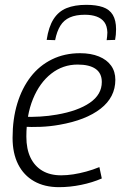

<svg xmlns="http://www.w3.org/2000/svg" viewBox="-20 -764 502 794"><path d="M81 -281Q112 -280 146.5 -282Q181 -284 215 -290Q302 -305 351.5 -339Q401 -373 401 -425Q401 -461 375.5 -479Q350 -497 301 -497Q240 -497 192 -459.5Q144 -422 116.5 -355Q89 -288 89 -199Q89 -148 106 -112.5Q123 -77 155 -58Q187 -39 233 -39Q257 -39 283 -43Q309 -47 336.5 -54.5Q364 -62 391 -73L401 -26Q362 -9 315.5 0.5Q269 10 224 10Q164 10 121 -14.5Q78 -39 55 -84.5Q32 -130 32 -194Q32 -272 51.5 -336Q71 -400 107 -446.5Q143 -493 195 -518.5Q247 -544 311 -544Q356 -544 389 -530.5Q422 -517 439.5 -492.5Q457 -468 457 -434Q457 -362 396 -314.5Q335 -267 226 -248Q187 -241 148 -239.5Q109 -238 76 -240ZM337 -744Q378 -744 405.5 -734.5Q433 -725 446.5 -702.5Q460 -680 460 -643Q460 -632 459 -620.5Q458 -609 456 -599L421 -598Q422 -606 423 -613.5Q424 -621 424 -630Q423 -657 411.5 -672.5Q400 -688 379.5 -695.5Q359 -703 331 -703Q294 -703 269 -692Q244 -681 229.5 -657.5Q215 -634 208 -598L173 -599Q181 -653 201.5 -685Q222 -717 255.5 -730.5Q289 -744 337 -744Z"/></svg>

Font: Georama Light
Style: Italic
Weight: 300
Italic angle: -9°
Designer: Jean-Baptiste Levee
Foundry: Production Type
Version: Version 1.001